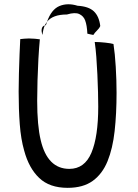

<svg xmlns="http://www.w3.org/2000/svg" viewBox="-20 -862 646 901"><path d="M297.5 19.5Q212.5 19.5 164 -26.8Q115.5 -73 93.5 -155Q78 -209 72.8 -278.8Q67.5 -348.5 67.5 -432Q67.5 -470.5 68.8 -517.2Q70 -564 71.8 -607.5Q73.5 -651 75 -678.5Q84.5 -679.5 95 -680.5Q105.5 -681.5 115.5 -681.5Q130 -681.5 143.8 -680.2Q157.5 -679 167 -677.5Q163 -635.5 160.2 -585Q157.5 -534.5 156 -483.8Q154.5 -433 154.5 -389.5Q154.5 -273.5 171 -204.5Q202.5 -69.5 305.5 -69.5Q377 -69.5 409 -145.2Q441 -221 441 -362Q441 -390.5 440 -429.8Q439 -469 437 -512Q435 -555 432 -594.8Q429 -634.5 424.5 -665Q445.5 -665 473.5 -662Q501.5 -659 512.5 -655.5Q519.5 -611 523.2 -548.2Q527 -485.5 527 -426.5Q527 -329 518 -247.2Q509 -165.5 484.8 -105.8Q460.5 -46 415.2 -13.2Q370 19.5 297.5 19.5ZM179.5 -698Q173.5 -714.5 176 -727Q178.5 -739.5 190.5 -743Q194.5 -752 200.5 -759.5Q221 -818 259.2 -833.8Q297.5 -849.5 344 -835Q396 -832 420.5 -808.8Q445 -785.5 450.5 -740Q446 -729 435.2 -718.8Q424.5 -708.5 418 -698Q410 -699 404 -700.8Q398 -702.5 390 -704Q389 -723.5 386.5 -739Q384 -754.5 379.5 -766.5Q372 -786.5 352.2 -796Q332.5 -805.5 294 -794Q227 -794 200.5 -759.5Q197.5 -752 195.5 -744Q195.5 -744 194.8 -743.8Q194 -743.5 190.5 -743Q182 -724.5 179.5 -698Z"/></svg>

Font: Grandstander Light
Style: Regular
Weight: 300
Designer: Tyler Finck
Foundry: Etcetera Type Co
Version: Version 1.200; ttfautohint (v1.8.3)